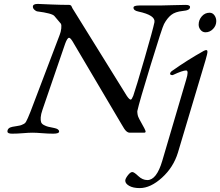

<svg xmlns="http://www.w3.org/2000/svg" viewBox="-20 -678 1125 981"><path d="M1051 -613Q1066 -613 1075.5 -600Q1085 -587 1085 -570Q1085 -547 1068.5 -530Q1052 -513 1030 -513Q1015 -513 1005 -525Q995 -537 995 -552Q995 -576 1011 -594.5Q1027 -613 1051 -613ZM931 -270Q946 -318 931 -318Q913 -318 864 -295Q861 -293 855 -295Q849 -297 849 -300Q849 -308 858 -315Q937 -371 1021 -418Q1040 -428 1040 -414Q1040 -404 1030 -370L889 102Q866 177 807.5 230Q749 283 694 283Q660 283 640 271.5Q620 260 620 245Q620 235 633 218Q646 201 656 201Q665 201 686.5 221.5Q708 242 733 242Q780 242 809 144ZM800 -650Q821 -650 859.5 -651.5Q898 -653 928 -653Q951 -653 951 -642Q951 -625 914 -622Q875 -618 854.5 -601.5Q834 -585 818 -555Q809 -539 750 -346.5Q691 -154 682 -112Q681 -111 682 -100.5Q683 -90 686 -82Q690 -72 700 -54.5Q710 -37 717 -23.5Q724 -10 724 -6Q724 0 716 0H643Q634 0 625 -8Q616 -16 601 -43L357 -456Q341 -485 333 -485Q324 -485 313 -455L197 -117Q189 -94 188 -78.5Q187 -63 190 -54Q193 -45 204.5 -39Q216 -33 226 -30.5Q236 -28 257 -24Q282 -19 282 -6Q282 5 252 5Q226 5 195.5 2.5Q165 0 146 0Q127 0 97.5 2.5Q68 5 42 5Q18 5 18 -6Q18 -25 43 -30Q54 -32 69.5 -34.5Q85 -37 89 -39Q93 -41 101 -44.5Q109 -48 113 -56Q117 -64 122.5 -75.5Q128 -87 136 -108L285 -500Q291 -515 293 -532.5Q295 -550 291 -557L258 -596Q247 -610 169 -620Q164 -621 156 -628Q148 -635 148 -644Q148 -658 173 -658Q195 -657 244.5 -655Q294 -653 333 -653Q337 -653 340 -651.5Q343 -650 344 -648.5Q345 -647 347 -642.5Q349 -638 350 -636L628 -188Q641 -169 648 -169Q653 -169 661 -189Q675 -229 718.5 -379Q762 -529 769 -564Q776 -600 687 -619Q662 -624 662 -639Q662 -650 693 -650Z"/></svg>

Font: EB Garamond 12
Style: Italic
Weight: 400
Italic angle: -17°
Version: Version 0.016; ttfautohint (v1.8.4)